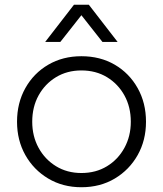

<svg xmlns="http://www.w3.org/2000/svg" viewBox="-20 -776 684 806"><path d="M321.7 10Q400.7 10 461.9 -26.5Q523 -63 557.9 -125Q592.9 -187 592.9 -265Q592.9 -343.8 557.9 -406.1Q523 -468.5 461.9 -504.3Q400.7 -540 321.7 -540Q243.6 -540 182.5 -504.3Q121.3 -468.5 86.4 -406.1Q51.5 -343.8 51.5 -265Q51.5 -187 86.4 -125Q121.3 -63 182.5 -26.5Q243.6 10 321.7 10ZM321.7 -49.7Q261.8 -49.7 215.1 -78.3Q168.5 -106.9 141.9 -155.6Q115.3 -204.3 115.3 -265Q115.3 -326.9 141.9 -375.3Q168.5 -423.6 215.1 -452Q261.8 -480.3 321.7 -480.3Q382.6 -480.3 429.2 -452Q475.8 -423.6 502.4 -375.3Q529.1 -326.9 529.1 -265Q529.1 -204.3 502.4 -155.5Q475.8 -106.6 429.2 -78.2Q382.6 -49.7 321.7 -49.7ZM290.4 -756 169.7 -600H233.3L321.7 -712.1L410 -600H473.7L353 -756Z"/></svg>

Font: Roundo Variable
Style: Regular
Weight: 200
Designer: Shiva Nallaperumal
Foundry: Indian Type Foundry
Version: Version 2.000